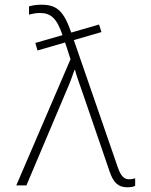

<svg xmlns="http://www.w3.org/2000/svg" viewBox="-20 -786 640 814"><path d="M519 8C534 8 545 6 553 2V-30C547 -28 538 -26 527 -26C507 -26 493 -38 480 -75L293 -616L410 -650L400 -682L282 -648C251 -737 223 -766 156 -766C133 -766 117 -763 103 -759V-724C115 -727 130 -731 149 -731C196 -731 221 -708 245 -637L130 -604L139 -572L256 -606L279 -535L49 0H92L262 -402C275 -431 286 -461 296 -490H298C305 -462 317 -431 329 -396L445 -58C460 -14 480 8 519 8Z"/></svg>

Font: Noto Sans Mono ExtraLight
Style: Regular
Weight: 200
Designer: Monotype Design Team
Foundry: Monotype Imaging Inc.
Version: Version 2.014